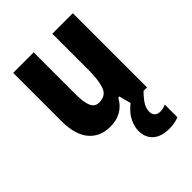

<svg xmlns="http://www.w3.org/2000/svg" viewBox="-225 -660 1006 1006"><g transform="rotate(-45 278.5 -157.0)"><path d="M499 -550V0H381L363 -69H355Q333 -29 298.5 -9.5Q264 10 219 10Q142 10 99.5 -41.5Q57 -93 57 -192V-550H209V-237Q209 -179 222 -150Q235 -121 266 -121Q316 -121 331.5 -163Q347 -205 347 -282V-550ZM417 99Q417 117 428 128Q439 139 458 139Q472 139 482.5 136Q493 133 501 129V223Q489 228 470.5 232Q452 236 429 236Q370 236 338 207.5Q306 179 306 129Q306 94 327 56Q348 18 400 -18L473 0Q441 33 429 54.5Q417 76 417 99Z"/></g></svg>

Font: Noto Sans Hebrew Condensed ExtraBold
Style: Regular
Weight: 800
Width: 3
Designer: Monotype Design Team
Foundry: Monotype Imaging Inc.
Version: Version 2.004; ttfautohint (v1.8.4.7-5d5b)